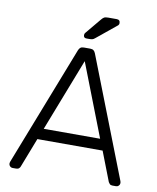

<svg xmlns="http://www.w3.org/2000/svg" viewBox="-95 -953 839 1026"><g transform="rotate(10 325.0 -440.0)"><path d="M44 0Q36 0 30 -6Q24 -12 24 -20Q24 -25 26 -31L279 -680Q283 -690 289.5 -695Q296 -700 308 -700H342Q354 -700 360.5 -695Q367 -690 371 -680L624 -31Q626 -25 626 -20Q626 -12 620 -6Q614 0 606 0H586Q576 0 571 -5.5Q566 -11 564 -15L502 -175H148L86 -15Q85 -11 79.5 -5.5Q74 0 64 0ZM172 -235H478L325 -629ZM313 -750Q297 -750 297 -766Q297 -774 302 -779L371 -862Q379 -872 386 -876Q393 -880 408 -880H454Q473 -880 473 -861Q473 -854 468 -849L359 -760Q351 -753 344.5 -751.5Q338 -750 328 -750Z"/></g></svg>

Font: Rubik Light
Style: Regular
Weight: 300
Designer: Hubert and Fischer
Foundry: Hubert and Fischer
Version: Version 2.300;gftools[0.9.30]